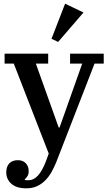

<svg xmlns="http://www.w3.org/2000/svg" viewBox="-20 -812 590 1044"><path d="M123 212Q69 212 41.5 187Q14 162 14 125Q14 94 30.5 76.5Q47 59 77 59Q105 59 120.5 76Q136 93 136 119Q136 134 129.5 145.5Q123 157 115 162V166Q120 168 124.5 168Q129 168 136 168Q190 168 229 67L245 23L55 -466H5V-520H242V-466H175L299 -119H304L427 -466H361V-520H544V-466H494L285 72Q274 99 259.5 124.5Q245 150 225.5 169.5Q206 189 181 200.5Q156 212 123 212ZM260 -601 334 -792 434 -744 296 -584Z"/></svg>

Font: IBM Plex Serif Medium
Style: Regular
Weight: 500
Designer: Mike Abbink, Paul van der Laan, Pieter van Rosmalen
Foundry: Bold Monday
Version: Version 2.5